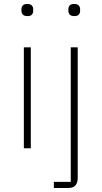

<svg xmlns="http://www.w3.org/2000/svg" viewBox="-20 -746 511 966"><path d="M118 -665Q102 -665 95 -672.5Q88 -680 88 -691V-700Q88 -711 94.5 -718.5Q101 -726 117 -726Q133 -726 140 -718.5Q147 -711 147 -700V-691Q147 -680 140.5 -672.5Q134 -665 118 -665ZM100 -508H135V0H100ZM336 -508H371V149Q371 200 323 200H251V169H336ZM354 -665Q338 -665 331 -672.5Q324 -680 324 -691V-700Q324 -711 330.5 -718.5Q337 -726 353 -726Q369 -726 376 -718.5Q383 -711 383 -700V-691Q383 -680 376.5 -672.5Q370 -665 354 -665Z"/></svg>

Font: IBM Plex Sans Arabic ExtraLight
Style: Regular
Weight: 200
Designer: Mike Abbink, Paul van der Laan, Pieter van Rosmalen, Wael Morcos, Khajak Apelian
Foundry: Bold Monday
Version: Version 1.1